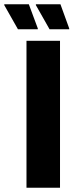

<svg xmlns="http://www.w3.org/2000/svg" viewBox="-77 -879 348 899"><path d="M47 0V-688H204V0ZM247 -742H155L91 -855V-859H206L247 -746ZM100 -742H7L-57 -855V-859H58L100 -746Z"/></svg>

Font: Saira Condensed ExtraBold
Style: Regular
Weight: 800
Width: 3
Designer: Hector Gatti with collaboration of the Omnibus-Type team
Foundry: Omnibus-Type
Version: Version 1.101